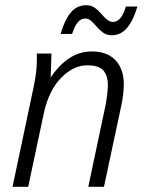

<svg xmlns="http://www.w3.org/2000/svg" viewBox="-20 -715 555 735"><path d="M28 0 110 -388Q115 -413 118 -436.5Q121 -460 121 -485V-510H177L174 -418Q204 -464 243.5 -491Q283 -518 332 -518Q391 -518 422.5 -484Q454 -450 454 -391Q454 -371 451 -349.5Q448 -328 445 -314L378 0H318L384 -312Q387 -326 390 -351Q393 -376 393 -388Q393 -426 375.5 -445.5Q358 -465 314 -465Q261 -465 213.5 -416.5Q166 -368 147 -278L88 0ZM212 -585Q227 -638 250.5 -666.5Q274 -695 310 -695Q329 -695 342.5 -685.5Q356 -676 367 -663Q378 -650 389 -640.5Q400 -631 413 -631Q427 -631 439.5 -644Q452 -657 462 -690H506Q491 -638 467 -609Q443 -580 408 -580Q389 -580 375.5 -589.5Q362 -599 351 -612Q340 -625 329.5 -634.5Q319 -644 306 -644Q291 -644 279 -631Q267 -618 256 -585Z"/></svg>

Font: Radio Canada Condensed Light
Style: Italic
Weight: 300
Width: 3
Italic angle: -12°
Designer: Charles Daoud, Etienne Aubert Bonn, Alexandre Saumier Demers, Jacques Le Bailly
Foundry: Radio-Canada
Version: Version 2.104; ttfautohint (v1.8.4.7-5d5b);gftools[0.9.28.de